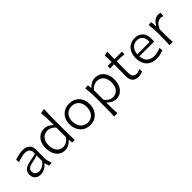

<svg xmlns="http://www.w3.org/2000/svg" viewBox="179 -1995 3420 3420"><g transform="rotate(-45 1889.0 -285.0)"><path d="M232.6 -50.9Q186.3 -50.9 156 -72.5Q125.7 -94.2 125.7 -145.6Q125.7 -178.4 142.8 -198.5Q160 -218.7 188 -230Q216 -241.4 248.7 -247.5Q298.6 -257.3 326.3 -264.4Q354 -271.4 368.4 -277Q382.9 -282.5 391.7 -286.9L390.9 -149.2Q372.5 -116.1 344.2 -94.3Q315.8 -72.4 285.8 -61.6Q255.9 -50.9 232.6 -50.9ZM211.1 10.5Q242.4 10.5 275.4 -1.4Q308.5 -13.3 338 -34.6Q367.5 -55.9 388.9 -82.9H396.6L418.8 0H489.8Q475.1 -43.9 466.1 -82Q457 -120.1 457 -153.6V-220.2Q457 -254.3 458.6 -289.7Q460.1 -325.1 460.1 -348.3Q460.1 -443.4 411.3 -486.1Q362.5 -528.8 279.7 -528.8Q247.3 -528.8 210.3 -521.8Q173.3 -514.9 139.2 -505.7Q105 -496.6 80.9 -489.7L85.3 -420.9Q123 -436.1 159.3 -445.7Q195.5 -455.4 223.8 -460.1Q252.1 -464.8 266.6 -464.8Q303.5 -464.8 333 -454.7Q362.4 -444.5 378.8 -414.5Q395.2 -384.5 393 -324.8L221.5 -289.7Q195.9 -284.5 167.3 -274.6Q138.7 -264.8 113.9 -247.4Q89 -230 73.3 -201.9Q57.5 -173.9 57.5 -132.2Q57.5 -90.9 75.4 -58.6Q93.4 -26.2 127.6 -7.9Q161.8 10.5 211.1 10.5Z M839.5 -54Q780.2 -55.5 742.6 -84.4Q705.1 -113.3 687.4 -159.8Q669.6 -206.2 669.6 -259.7Q669.6 -316.1 688.2 -361.6Q706.8 -407.2 745 -434.6Q783.2 -461.9 841.3 -463.4Q878.8 -462.9 919.2 -443.8Q959.7 -424.7 991.8 -385.8V-144.3Q960.7 -100.6 921.9 -77.6Q883.1 -54.7 839.5 -54ZM820.8 11Q911.2 11 989.6 -72.5H996.9L1001.6 0H1068.9Q1065.2 -57.6 1064 -111.1Q1062.8 -164.6 1062.8 -228.7V-515.4Q1062.8 -583.6 1064.7 -647.3Q1066.6 -710.9 1070.4 -774.5L979.9 -761.1Q986.6 -703.3 989.2 -642.3Q991.8 -581.3 991.8 -515.4V-456.4H983.8Q955.6 -484.2 914.6 -506.5Q873.6 -528.8 822.8 -528.8Q751.5 -528.8 701 -493.6Q650.5 -458.4 623.7 -397.7Q596.8 -336.9 596.8 -260Q596.8 -205.5 610.9 -156.5Q624.9 -107.5 652.9 -69.9Q680.9 -32.3 722.9 -10.6Q764.9 11 820.8 11Z M1454.9 -52.1Q1392 -53.7 1351 -83.4Q1310 -113 1289.7 -160.3Q1269.5 -207.6 1269.5 -261.7Q1269.5 -318.6 1290.1 -364.1Q1310.8 -409.6 1352.2 -436.7Q1393.7 -463.9 1454.9 -465.5Q1541.5 -462.6 1589 -407.3Q1636.4 -351.9 1636.4 -261.7Q1636.4 -207.5 1617.1 -160.1Q1597.8 -112.8 1557.6 -83.3Q1517.4 -53.7 1454.9 -52.1ZM1455.1 11Q1532.6 11 1589.5 -25.3Q1646.5 -61.7 1677.6 -123.6Q1708.8 -185.4 1708.8 -261.7Q1708.8 -337.3 1678.7 -397.9Q1648.6 -458.4 1591.5 -493.6Q1534.5 -528.8 1454 -528.8Q1376.1 -528.8 1318.3 -494.3Q1260.5 -459.8 1228.8 -399.5Q1197.1 -339.2 1197.1 -261.7Q1197.1 -207.6 1214 -158.4Q1230.8 -109.3 1263.4 -71.2Q1296 -33.2 1344.1 -11.1Q1392.1 11 1455.1 11Z M2088.3 -54Q2044.8 -54.7 2005.9 -77.6Q1967.1 -100.6 1936 -144.3V-385.8Q1968.2 -424.7 2008.6 -443.8Q2049 -462.9 2086.5 -463.4Q2145 -461.9 2183 -434.6Q2220.9 -407.2 2239.5 -361.6Q2258.1 -316.1 2258.1 -259.7Q2258.1 -206.2 2240.4 -159.8Q2222.7 -113.3 2185.4 -84.4Q2148.1 -55.5 2088.3 -54ZM1859 203.1 1943 200.2Q1938.6 142.7 1937.3 89.3Q1936 36 1936 -26.1V-68.7H1943.2Q1979.4 -29.3 2022.1 -9.1Q2064.8 11 2106.9 11Q2162.8 11 2204.6 -10.6Q2246.5 -32.3 2274.5 -69.9Q2302.5 -107.5 2316.3 -156.5Q2330.2 -205.5 2330.2 -260Q2330.2 -336.9 2303.5 -397.7Q2276.9 -458.4 2226.6 -493.6Q2176.4 -528.8 2105.1 -528.8Q2052.3 -528.8 2009.8 -505.2Q1967.3 -481.5 1937.2 -451.5H1928.8L1922.1 -521.5L1850.1 -516.8Q1858.5 -457.6 1861.8 -397.4Q1865 -337.3 1865 -280.7V-28.9Q1865 35.2 1863.8 90.4Q1862.6 145.6 1859 203.1Z M2671.1 11Q2701.8 11 2732.6 2.5Q2763.5 -6.1 2778.9 -13.9L2772 -80.2Q2752.8 -68 2727.9 -60.1Q2703.1 -52.1 2686.6 -52.1Q2635.6 -52.1 2610.7 -81.3Q2585.8 -110.5 2585.8 -168.6V-461.4Q2631.6 -460.7 2679.2 -458.6Q2726.8 -456.5 2773.1 -452.6V-516.8H2585.9Q2586 -567.7 2587.1 -608.9Q2588.3 -650 2590.9 -701.7L2509.1 -684Q2512.1 -640.9 2513.4 -601Q2514.8 -561.1 2515 -516.8H2412.7V-452.6L2515 -459.6Q2514.9 -398.8 2514.3 -319.5Q2513.6 -240.2 2513.6 -154.3Q2513.6 -70.5 2554 -29.7Q2594.4 11 2671.1 11Z M3132.6 11Q3182.7 11 3226 -1.6Q3269.3 -14.2 3300 -23.9L3296.1 -92.8Q3268.6 -80.5 3240.6 -71.4Q3212.6 -62.4 3186.6 -57.6Q3160.7 -52.8 3139.1 -52.8Q3038.7 -52.8 2989.1 -102.8Q2939.4 -152.7 2934.9 -238.6H3305.4Q3307.9 -254.5 3308.8 -271.2Q3309.6 -287.8 3309.6 -307.9Q3309.6 -414.8 3254.1 -471.8Q3198.6 -528.8 3102.1 -528.8Q3028.9 -528.8 2975.7 -494.4Q2922.4 -460.1 2893.8 -399.8Q2865.1 -339.5 2865.1 -261.7Q2865.1 -182.6 2893.9 -121Q2922.7 -59.4 2982.2 -24.2Q3041.6 11 3132.6 11ZM3244.7 -290.6 2934.7 -289.3Q2938.8 -370.2 2982.8 -420.4Q3026.8 -470.6 3103.2 -472.7Q3176.4 -470.3 3213.2 -424.2Q3249.9 -378.2 3244.7 -290.6Z M3454.7 0H3537.3Q3533.6 -57.6 3532.4 -110.7Q3531.2 -163.8 3531.2 -225.9V-322.3Q3557.6 -381.9 3585.7 -410.2Q3613.9 -438.6 3639.5 -447.2Q3665.1 -455.8 3683.3 -455.8Q3696.7 -455.8 3713.3 -451.9Q3729.9 -448 3745.4 -442.5L3752 -519.7Q3738.6 -524 3724.1 -526.4Q3709.7 -528.8 3694.6 -528.8Q3672.3 -528.8 3644.1 -519.3Q3615.9 -509.8 3586.7 -484.6Q3557.5 -459.5 3531.3 -411.9H3523.2L3515.4 -521.5L3445.3 -516.8Q3453.7 -457.6 3457 -397.4Q3460.3 -337.3 3460.3 -280.7V-228.7Q3460.3 -164.6 3459 -111.1Q3457.8 -57.6 3454.7 0Z"/></g></svg>

Font: Pinar-VF-FD
Style: Regular
Weight: 300
Designer: Amin Abedi
Version: Version 3.0